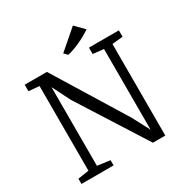

<svg xmlns="http://www.w3.org/2000/svg" viewBox="-207 -1105 1227 1273"><g transform="rotate(-30 406.0 -469.0)"><path d="M51 0ZM775 -709 693 -701V0H598L269 -518L200 -655V-53L297 -40V0H51V-40L135 -53V-701L54 -708V-758H224L558 -215L628 -82V-700L546 -709V-758H775ZM527 -938 593 -871Q550 -842 499 -818.5Q448 -795 404 -785L379 -810Z"/></g></svg>

Font: Grenzecho Serif
Style: Serif-Regular
Weight: 400
Designer: Dan Reynolds
Foundry: Dan Reynolds
Version: Version 1.001; ttfautohint (v1.1) -l 5 -r 5 -G 72 -x 0 -D la